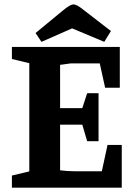

<svg xmlns="http://www.w3.org/2000/svg" viewBox="-20 -864 621 884"><path d="M34.8 0V-55.7L114.9 -74.9V-573.1L34.8 -592.3V-648H531.6V-460.1H464L439.3 -572H305L256.7 -565.4V-366.2H358.9L381.3 -434.8H433.7V-213.8H381.3L358.9 -290.1H256.7V-80Q272.2 -77.9 287.5 -76.8Q302.9 -75.6 320.7 -75.6H448.9L475.1 -196.7H540.6V0ZM170.9 -671.3 143.7 -711.9 265.9 -812.7Q286.7 -830.1 298.7 -836.9Q310.7 -843.6 318.1 -843.6Q326.8 -843.6 338.2 -837.2Q349.7 -830.7 370.1 -814.3L490.7 -721.1L460.1 -671.3L312 -733.4Z"/></svg>

Font: Faustina Light
Style: Regular
Weight: 300
Designer: Alfonso Garcia
Foundry: http://www.omnibus-type.com
Version: Version 1.200